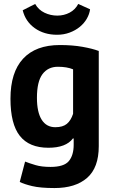

<svg xmlns="http://www.w3.org/2000/svg" viewBox="-20 -740 576 972"><path d="M33 0ZM480 0Q480 109 421 160.5Q362 212 256 212Q184 212 142.5 202Q101 192 80 181L107 78Q130 87 160.5 96Q191 105 236 105Q304 105 328.5 75.5Q353 46 353 -7V-39H349Q314 8 225 8Q128 8 80.5 -52Q33 -112 33 -240Q33 -374 97 -443Q161 -512 283 -512Q347 -512 397.5 -503Q448 -494 480 -482ZM260 -96Q298 -96 318.5 -113Q339 -130 350 -164V-389Q319 -402 273 -402Q223 -402 195 -364.5Q167 -327 167 -245Q167 -172 191 -134Q215 -96 260 -96ZM158 -720Q175 -690 205.5 -675.5Q236 -661 270 -661Q304 -661 332.5 -676Q361 -691 376 -720L436 -693Q433 -669 419.5 -645.5Q406 -622 384 -604Q362 -586 332.5 -575Q303 -564 269 -564Q203 -564 156 -597.5Q109 -631 95 -688Z"/></svg>

Font: PT Sans
Style: Bold
Weight: 700
Version: Version 2.003W OFL; ttfautohint (v1.6)